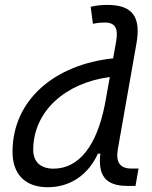

<svg xmlns="http://www.w3.org/2000/svg" viewBox="-20 -763 626 793"><path d="M177.2 10.3C271 10.3 345.2 -42 384.3 -128.4H394.5C384.3 -40.5 413.6 4.9 506.3 4.9H539.6L552.2 -66.9H522.5C474.6 -66.9 457.5 -93.8 466.8 -147.5L543.5 -583C563 -693.4 527.3 -742.7 423.8 -742.7C400.4 -742.7 377 -740.7 354.5 -734.9L363.8 -664.6C380.4 -668.5 397 -669.9 413.6 -669.9C456.1 -669.9 469.2 -645.5 459.5 -590.8L447.3 -522C206.1 -496.6 31.7 -350.6 31.7 -135.3C31.7 -43 84.5 10.3 177.2 10.3ZM413.1 -331.1C379.4 -160.2 305.7 -66.4 200.7 -66.4C147.9 -66.4 117.2 -94.7 117.2 -144C117.2 -301.8 248.5 -420.9 433.6 -444.8Z"/></svg>

Font: Cascadia Code SemiLight
Style: Italic
Weight: 350
Italic angle: -10°
Monospace: yes
Designer: Aaron Bell
Foundry: Saja Typeworks
Version: Version 2404.023